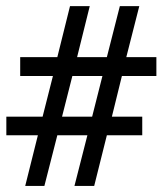

<svg xmlns="http://www.w3.org/2000/svg" viewBox="-20 -616 540 636"><path d="M277.3 -595.7 235.4 -426.8H334L377 -595.7H441.4L398.4 -426.8H498V-364.3H383.8L350.6 -229.5H451.2V-168H334L292 0H226.6L269.5 -168H169.9L127 0H63.5L105.5 -168H1V-229.5H121.1L155.3 -364.3H46.9V-426.8H169.9L211.9 -595.7ZM319.3 -364.3H219.7L185.5 -229.5H285.2Z"/></svg>

Font: BabelStone Marchen
Style: Regular
Weight: 400
Designer: Andrew West
Foundry: Andrew West
Version: Version 9.003 2021-11-11